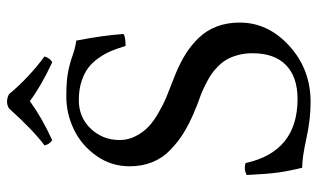

<svg xmlns="http://www.w3.org/2000/svg" viewBox="-192 -668 870 525"><g transform="rotate(-90 242.5 -405.0)"><path d="M248 -814.9Q292 -761.7 351.1 -717.8Q345.7 -701.2 335 -696.8Q271 -726.6 229 -757.8Q181.6 -723.6 122.1 -696.8Q110.8 -704.1 107.9 -717.8Q149.9 -749 209 -814.9Q227.1 -825.7 248 -814.9ZM394.5 -630.9Q408.7 -557.6 412.6 -502Q405.3 -496.1 379.9 -496.1Q373 -518.6 366.2 -535.2Q359.4 -551.8 347.2 -569.3Q335 -586.9 320.1 -598.1Q305.2 -609.4 282.7 -616.7Q260.3 -624 231.9 -624Q184.6 -624 153.6 -591.3Q122.6 -558.6 122.6 -512.2Q122.6 -488.8 133.5 -468Q144.5 -447.3 159.2 -433.3Q173.8 -419.4 197.3 -406Q220.7 -392.6 237.1 -385.7Q253.4 -378.9 277.1 -369.9Q300.8 -360.8 307.1 -357.9Q336.9 -345.2 359.6 -330.8Q382.3 -316.4 402.3 -295.7Q422.4 -274.9 433.1 -246.6Q443.8 -218.3 443.8 -184.1Q443.8 -106.4 379.9 -48.3Q315.9 9.8 226.6 9.8Q178.7 9.8 127 -1.7Q75.2 -13.2 46.9 -13.2Q37.6 -50.8 33.7 -79.6Q29.8 -108.4 26.9 -165Q43 -173.3 59.6 -168Q90.8 -25.9 234.9 -25.9Q294.9 -25.9 327.4 -57.4Q359.9 -88.9 359.9 -148.9Q359.9 -169.9 355.2 -187.7Q350.6 -205.6 343.3 -218.5Q335.9 -231.4 324.2 -243.2Q312.5 -254.9 301.5 -262.2Q290.5 -269.5 274.9 -277.3Q259.3 -285.2 248 -289.6L220.2 -299.8Q204.1 -306.2 195.3 -310.1Q163.6 -323.7 139.6 -338.9Q115.7 -354 94.5 -374.8Q73.2 -395.5 62 -423.3Q50.8 -451.2 50.8 -484.9Q50.8 -535.6 79.6 -576.2Q108.4 -616.7 151.6 -637.5Q194.8 -658.2 241.2 -658.2Q284.2 -658.2 308.8 -653.3Q333.5 -648.4 353.5 -641.1Q373.5 -633.8 394.5 -630.9Z"/></g></svg>

Font: Linux Libertine G
Style: Regular
Weight: 400
Designer: Philipp H. Poll
Foundry: Philipp H. Poll
Version: Version 4.7.5